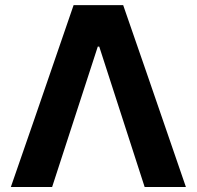

<svg xmlns="http://www.w3.org/2000/svg" viewBox="-20 -748 788 768"><path d="M188.5 0Q147.5 0 23.4 0Q86.9 -181.6 274.4 -727.5Q324.2 -727.5 472.7 -727.5Q536.1 -545.9 723.6 0Q682.6 0 558.6 0Q513.7 -140.6 377 -561.5Q375 -561.5 371.1 -561.5Q325.2 -420.9 188.5 0Z"/></svg>

Font: DeepSea
Style: Bold
Weight: 700
Designer: Stem
Version: Version 3.019;git-0a5106e0b